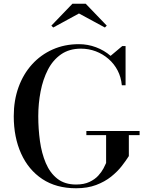

<svg xmlns="http://www.w3.org/2000/svg" viewBox="-20 -996 788 1026"><path d="M441.5 -296H726V-274H668.5V-162Q653.5 -138 630.5 -108.5Q607.5 -79 573.8 -52Q540 -25 493.8 -7.5Q447.5 10 386.5 10Q280.5 10 206.2 -39.2Q132 -88.5 92.8 -175.5Q53.5 -262.5 53.5 -375Q53.5 -459.5 79 -530Q104.5 -600.5 151.2 -652Q198 -703.5 261.8 -731.8Q325.5 -760 401.5 -760Q449 -760 493 -743.5Q537 -727 571 -697.5L633.5 -750H651V-540.5H631Q627 -584 608.5 -619.5Q590 -655 559.8 -681.2Q529.5 -707.5 491.8 -721.8Q454 -736 412.5 -736Q350 -736 306.2 -705.5Q262.5 -675 236 -623.5Q209.5 -572 197 -507.5Q184.5 -443 184.5 -375Q184.5 -307 193.5 -242Q202.5 -177 224.8 -124.5Q247 -72 286.5 -41Q326 -10 386.5 -10Q429 -10 458 -23.8Q487 -37.5 505 -57.2Q523 -77 533 -96Q543 -115 547 -125V-274H441.5ZM264.5 -849 254.5 -859 367 -976H438L550.5 -859L540.5 -849L402 -924Z"/></svg>

Font: Bodoni Moda Medium
Style: Regular
Weight: 500
Designer: Owen Earl
Foundry: indestructible type
Version: Version 2.005